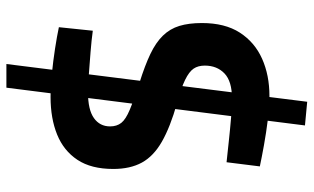

<svg xmlns="http://www.w3.org/2000/svg" viewBox="-210 -640 980 600"><g transform="rotate(-90 280.0 -340.0)"><path d="M280 12Q247 12 206.5 7Q166 2 127 -5Q88 -12 60 -18L73 -122Q102 -119 138.5 -115Q175 -111 211 -108Q247 -105 272 -105Q326 -105 350.5 -128.5Q375 -152 375 -190Q375 -211 365.5 -225Q356 -239 330.5 -251.5Q305 -264 257 -277Q183 -298 137.5 -324Q92 -350 72 -386.5Q52 -423 52 -476Q52 -545 80.5 -588Q109 -631 159.5 -651.5Q210 -672 277 -672Q309 -672 349 -668Q389 -664 428 -658Q467 -652 495 -646L484 -540Q455 -544 417.5 -547Q380 -550 346 -552.5Q312 -555 291 -555Q237 -555 211 -536.5Q185 -518 185 -486Q185 -465 196 -451Q207 -437 237 -424.5Q267 -412 322 -394Q376 -377 411.5 -360Q447 -343 468.5 -321Q490 -299 499 -269.5Q508 -240 508 -199Q508 -127 478 -80.5Q448 -34 396.5 -11Q345 12 280 12ZM188 123 306 -810H380L262 130Z"/></g></svg>

Font: Titillium Web
Style: Bold
Weight: 700
Designer: Mohamed Gaber, Accademia di Belle Arti di Urbino
Foundry: Kief Type Foundry, Accademia di Belle Arti di Urbino
Version: Version 3.000